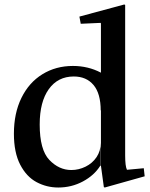

<svg xmlns="http://www.w3.org/2000/svg" viewBox="-20 -826 668 856"><path d="M546 -69 621 -76 625 -40 447 10 443 8 430 -87V-335L429 -333Q429 -409 397 -447Q365 -485 309 -485Q238 -485 197.5 -428.5Q157 -372 157 -271Q157 -158 200 -113Q243 -68 298 -68Q331 -68 361.5 -83Q392 -98 410.5 -125.5Q429 -153 429 -189V-87H427Q400 -44 349.5 -17Q299 10 240 10Q188 10 143 -14Q98 -38 70 -92Q42 -146 42 -230Q42 -321 75.5 -389.5Q109 -458 169 -495Q229 -532 305 -532Q373 -532 430 -502V-722L428 -724L340 -720L334 -752L534 -806L538 -804V-133Q538 -85 546 -69Z"/></svg>

Font: Minipax
Style: Bold
Weight: 500
Designer: Raphaël Ronot, Igor Stepanchenko (Cyrillic)
Foundry: steppetype
Version: Version 1.002